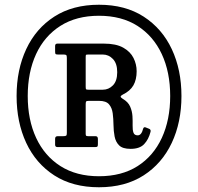

<svg xmlns="http://www.w3.org/2000/svg" viewBox="-20 -780 834 810"><path d="M397.5 -760Q508.5 -760 586.2 -709.8Q664 -659.5 704.8 -572.5Q745.5 -485.5 745.5 -375Q745.5 -264 704.5 -177Q663.5 -90 585.8 -40Q508 10 397.5 10Q286.5 10 208.8 -40.2Q131 -90.5 90.5 -177.5Q50 -264.5 50 -375Q50 -486 90.8 -573Q131.5 -660 209.2 -710Q287 -760 397.5 -760ZM397.5 -36.5Q493.5 -36.5 560.5 -79.2Q627.5 -122 662.8 -198.5Q698 -275 698 -375Q698 -475.5 662.5 -551.8Q627 -628 560 -670.8Q493 -713.5 397.5 -713.5Q302 -713.5 234.8 -670.8Q167.5 -628 132.2 -551.8Q97 -475.5 97 -375Q97 -274.5 132.5 -198.2Q168 -122 235.2 -79.2Q302.5 -36.5 397.5 -36.5ZM615 -223.5Q607 -192 588.2 -172Q569.5 -152 531 -152Q497.5 -152 482.8 -166.5Q468 -181 463.5 -204.2Q459 -227.5 458.8 -253.2Q458.5 -279 455.5 -302Q452.5 -325 440 -339.8Q427.5 -354.5 398 -354.5H354.5Q345 -354.5 343.2 -351.5Q341.5 -348.5 341.5 -339.5V-216Q341.5 -209 343.5 -207.2Q345.5 -205.5 352.5 -205.5H383Q393 -205.5 393 -194V-172Q393 -164 391 -161.8Q389 -159.5 381 -159.5H222.5Q212.5 -159.5 212.5 -169.5V-194.5Q212.5 -205.5 223.5 -205.5H247Q256.5 -205.5 259.2 -207.8Q262 -210 262 -219V-536Q262 -545.5 259.2 -547.8Q256.5 -550 247.5 -550H224Q215.5 -550 214 -552.8Q212.5 -555.5 212.5 -564V-586Q212.5 -596 222 -596H418.5Q469.5 -596 499.8 -579Q530 -562 543.2 -535.5Q556.5 -509 556.5 -479.5Q556.5 -444 542.8 -420Q529 -396 498 -381Q489.5 -376.5 489 -372.8Q488.5 -369 498 -363Q520.5 -350 529 -330.5Q537.5 -311 538.8 -290Q540 -269 539.5 -250.5Q539 -232 543 -220.5Q547 -209 561 -209Q577 -209 584 -237.5Q587 -245.5 594.5 -242.5L609.5 -236.5Q617.5 -233 615 -223.5ZM354 -401.5H413.5Q438.5 -401.5 456.5 -420Q474.5 -438.5 474.5 -475.5Q474.5 -512 456.5 -531Q438.5 -550 413.5 -550H353.5Q343.5 -550 342.5 -548Q341.5 -546 341.5 -536.5V-415Q341.5 -405.5 343 -403.5Q344.5 -401.5 354 -401.5Z"/></svg>

Font: Besley* Narrow Semi
Style: Regular
Weight: 600
Width: 4
Designer: Owen Earl
Foundry: indestructible type*
Version: Version 3.000; ttfautohint (v1.8.3)